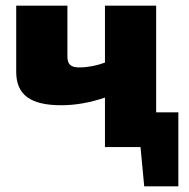

<svg xmlns="http://www.w3.org/2000/svg" viewBox="-20 -517 665 675"><path d="M607 -122V138H487L474 0H349V-174Q270 -147 195 -147Q114 -147 75.5 -175.5Q37 -204 37 -264V-497H217V-318Q217 -298 226.5 -289Q236 -280 258 -280Q303 -280 349 -297V-497H529V-122Z"/></svg>

Font: Exo 2.0 Extra Bold
Style: Regular
Weight: 800
Designer: Natanael Gama
Version: Version 1.001;PS 001.001;hotconv 1.0.70;makeotf.lib2.5.58329